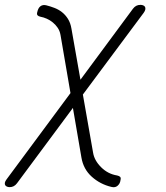

<svg xmlns="http://www.w3.org/2000/svg" viewBox="-64 -580 684 790"><path d="M527 -527 277 -191 319 48Q324 80 352 108Q380 136 418 142Q427 144 430.5 148Q434 152 432 160Q431 169 427.5 175Q424 181 419 185Q414 189 408 190Q402 191 394 189Q348 178 313.5 147Q279 116 271 68L236 -136L6 174Q0 182 -7.5 186Q-15 190 -24 190Q-30 190 -35 188Q-40 186 -42.5 182Q-45 178 -44 172Q-43 166 -37 158L226 -197L185 -436Q182 -453 173.5 -465.5Q165 -478 153.5 -487.5Q142 -497 128.5 -503Q115 -509 103 -511Q94 -513 90.5 -517Q87 -521 89 -529Q91 -538 94 -544Q97 -550 102 -554Q107 -558 113.5 -559Q120 -560 127 -558Q143 -554 160 -547.5Q177 -541 191 -530Q205 -519 215.5 -502.5Q226 -486 230 -462L267 -252L483 -544Q489 -552 496.5 -556Q504 -560 514 -560Q520 -560 525 -558Q530 -556 532.5 -552Q535 -548 534 -541.5Q533 -535 527 -527Z"/></svg>

Font: Maple Mono Thin
Style: Italic
Weight: 250
Italic angle: -10°
Monospace: yes
Designer: subframe7536
Version: Version 7.000